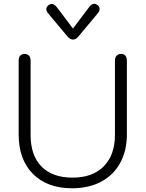

<svg xmlns="http://www.w3.org/2000/svg" viewBox="-20 -999 781 1029"><path d="M80 -279V-674Q80 -691 88.5 -700.5Q97 -710 112 -710Q127 -710 135.5 -700.5Q144 -691 144 -674V-276Q144 -166 202.5 -106.5Q261 -47 369 -47Q476 -47 536 -107.5Q596 -168 596 -276V-674Q596 -691 605 -700.5Q614 -710 629 -710Q644 -710 652 -700.5Q660 -691 660 -674V-279Q660 -192 624.5 -126.5Q589 -61 522.5 -25.5Q456 10 366 10Q233 10 156.5 -67Q80 -144 80 -279ZM342 -803 236 -930Q228 -941 228 -950Q228 -962 241 -972Q249 -978 257 -978Q271 -978 285 -960L371 -846L457 -960Q471 -979 485 -979Q494 -979 501 -973Q514 -964 514 -951Q514 -940 505 -929L400 -803Q387 -787 371 -787Q356 -787 342 -803Z"/></svg>

Font: Kodchasan Light
Style: Regular
Weight: 300
Version: Version 1.000; ttfautohint (v1.6)